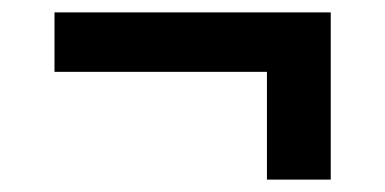

<svg xmlns="http://www.w3.org/2000/svg" viewBox="-20 -489 622 310"><path d="M411 -199V-373H68V-469H514V-199Z"/></svg>

Font: Gantari SemiBold
Style: Regular
Weight: 600
Designer: Anugrah Pasau
Foundry: Lafontype
Version: Version 1.000; ttfautohint (v1.8.3)